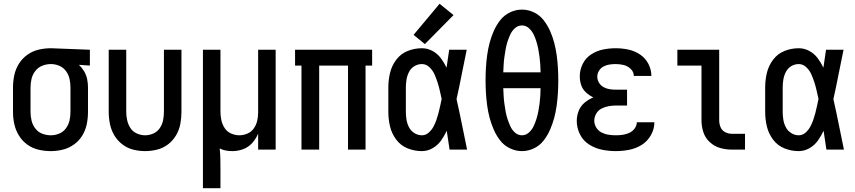

<svg xmlns="http://www.w3.org/2000/svg" viewBox="-20 -794 4540 1019"><path d="M250 8Q282 8 314 0Q346 -8 373 -27.5Q400 -47 417 -75Q434 -103 440.5 -135Q447 -167 447 -200V-330Q447 -352 442.5 -374Q438 -396 426.5 -415.5Q415 -435 399 -450L457 -446V-530L251 -538H250Q217 -538 185 -530.5Q153 -523 125.5 -503.5Q98 -484 80.5 -456Q63 -428 56 -395.5Q49 -363 49 -330V-200Q49 -167 56 -135Q63 -103 80.5 -74.5Q98 -46 125 -26.5Q152 -7 184.5 0.5Q217 8 250 8ZM250 -76Q226 -76 204 -84.5Q182 -93 167.5 -112Q153 -131 147.5 -154Q142 -177 142 -200V-330Q142 -353 147.5 -376Q153 -399 168 -418Q183 -437 205 -445.5Q227 -454 250 -454Q273 -454 294.5 -445Q316 -436 330 -417Q344 -398 349 -375.5Q354 -353 354 -330V-200Q354 -177 349 -154.5Q344 -132 330 -113Q316 -94 294.5 -85Q273 -76 250 -76Z M750 8Q782 8 814 0Q846 -8 872 -28Q898 -48 914.5 -76Q931 -104 937 -136Q943 -168 943 -200V-530H850V-200Q850 -178 845.5 -155.5Q841 -133 828 -114Q815 -95 794 -85.5Q773 -76 750 -76Q728 -76 706.5 -85.5Q685 -95 672.5 -114Q660 -133 655 -155.5Q650 -178 650 -200V-530H557V-200Q557 -168 563.5 -136Q570 -104 586.5 -76Q603 -48 629 -28Q655 -8 686.5 0Q718 8 750 8Z M1057 205H1150V103Q1150 76 1149.5 48.5Q1149 21 1146 -6Q1162 2 1179 5Q1196 8 1213 8Q1243 8 1271 -2.5Q1299 -13 1319 -35.5Q1339 -58 1350 -85V0H1443V-530H1350V-197Q1350 -175 1345 -153Q1340 -131 1327 -112.5Q1314 -94 1293 -85Q1272 -76 1250 -76Q1228 -76 1206.5 -85.5Q1185 -95 1172.5 -114Q1160 -133 1155 -155.5Q1150 -178 1150 -200V-530H1057Z M1580 0H1674V-446H1827V0H1920V-446H1955V-530H1546V-446H1580Z M2235 -560 2387 -714 2313 -774 2175 -609ZM2219 8Q2249 8 2276 -7.5Q2303 -23 2320.5 -47.5Q2338 -72 2351 -100Q2358 -50 2366 0H2459Q2445 -67 2431.5 -134.5Q2418 -202 2403 -268Q2418 -334 2430.5 -399.5Q2443 -465 2457 -530H2364Q2357 -483 2350 -435Q2337 -462 2319.5 -485.5Q2302 -509 2275.5 -523.5Q2249 -538 2219 -538Q2180 -538 2143.5 -523.5Q2107 -509 2083 -477Q2059 -445 2050 -407Q2041 -369 2041 -330V-200Q2041 -161 2050 -123Q2059 -85 2083 -53Q2107 -21 2143.5 -6.5Q2180 8 2219 8ZM2219 -76Q2198 -76 2179.5 -87.5Q2161 -99 2151 -118Q2141 -137 2137.5 -158Q2134 -179 2134 -200V-330Q2134 -351 2137.5 -372Q2141 -393 2151 -412.5Q2161 -432 2179.5 -443Q2198 -454 2219 -454Q2242 -454 2259.5 -437Q2277 -420 2286 -399.5Q2295 -379 2302 -357.5Q2309 -336 2314 -313.5Q2319 -291 2324 -269Q2320 -250 2316 -231Q2312 -212 2307 -193Q2302 -174 2295.5 -155.5Q2289 -137 2279.5 -120Q2270 -103 2254.5 -89.5Q2239 -76 2219 -76Z M2750 8Q2784 8 2814.5 -7Q2845 -22 2865.5 -48.5Q2886 -75 2899.5 -106Q2913 -137 2921.5 -169Q2930 -201 2934.5 -234.5Q2939 -268 2941 -301Q2943 -334 2943 -368Q2943 -401 2941 -434.5Q2939 -468 2934.5 -501Q2930 -534 2921.5 -566.5Q2913 -599 2899.5 -629.5Q2886 -660 2865.5 -686.5Q2845 -713 2814.5 -728Q2784 -743 2750 -743Q2717 -743 2686 -728Q2655 -713 2634.5 -686.5Q2614 -660 2600.5 -629.5Q2587 -599 2578.5 -566.5Q2570 -534 2565.5 -501Q2561 -468 2559 -434.5Q2557 -401 2557 -368Q2557 -334 2559 -301Q2561 -268 2565.5 -234.5Q2570 -201 2578.5 -169Q2587 -137 2600.5 -106Q2614 -75 2634.5 -48.5Q2655 -22 2686 -7Q2717 8 2750 8ZM2750 -76Q2729 -76 2713 -90.5Q2697 -105 2688.5 -124Q2680 -143 2673.5 -162.5Q2667 -182 2663.5 -202.5Q2660 -223 2657 -243.5Q2654 -264 2653 -284.5Q2652 -305 2651 -326H2849Q2849 -305 2847.5 -284.5Q2846 -264 2843.5 -243.5Q2841 -223 2837 -202.5Q2833 -182 2827 -162.5Q2821 -143 2812 -124Q2803 -105 2787 -90.5Q2771 -76 2750 -76ZM2849 -410H2651Q2652 -430 2653 -450.5Q2654 -471 2657 -491.5Q2660 -512 2663.5 -532.5Q2667 -553 2673.5 -573Q2680 -593 2688.5 -611.5Q2697 -630 2713 -644.5Q2729 -659 2750 -659Q2771 -659 2787 -644.5Q2803 -630 2812 -611.5Q2821 -593 2827 -573Q2833 -553 2837 -532.5Q2841 -512 2843.5 -491.5Q2846 -471 2847.5 -450.5Q2849 -430 2849 -410Z M3248 8Q3284 8 3319.5 1Q3355 -6 3385.5 -25Q3416 -44 3434.5 -76.5Q3453 -109 3453 -145H3360Q3359 -126 3347.5 -111Q3336 -96 3319 -88.5Q3302 -81 3284 -78.5Q3266 -76 3248 -76Q3229 -76 3209.5 -79Q3190 -82 3172.5 -91Q3155 -100 3144.5 -117Q3134 -134 3134 -153Q3134 -173 3144.5 -191Q3155 -209 3173 -218Q3191 -227 3210.5 -230.5Q3230 -234 3250 -234H3308V-318H3250Q3233 -318 3216 -320.5Q3199 -323 3183.5 -331.5Q3168 -340 3159 -355Q3150 -370 3150 -387Q3150 -387 3150 -387Q3150 -387 3150 -387Q3150 -404 3159 -418.5Q3168 -433 3183 -441Q3198 -449 3214.5 -451.5Q3231 -454 3248 -454Q3269 -454 3290 -449Q3311 -444 3327.5 -428Q3344 -412 3344 -391H3437Q3437 -425 3421 -455.5Q3405 -486 3376.5 -505Q3348 -524 3314.5 -531Q3281 -538 3248 -538Q3213 -538 3179.5 -531Q3146 -524 3117 -505Q3088 -486 3072.5 -454.5Q3057 -423 3057 -389Q3057 -365 3064.5 -342.5Q3072 -320 3090 -303.5Q3108 -287 3129 -277Q3104 -267 3082.5 -249Q3061 -231 3051 -205Q3041 -179 3041 -152Q3041 -115 3058 -81Q3075 -47 3106.5 -27Q3138 -7 3174.5 0.5Q3211 8 3248 8Z M3863 0H3934V-84H3863Q3845 -84 3828 -93Q3811 -102 3804 -119.5Q3797 -137 3797 -155V-530H3575V-446H3703V-155Q3703 -123 3713 -92.5Q3723 -62 3746.5 -40Q3770 -18 3800.5 -9Q3831 0 3863 0Z M4219 8Q4249 8 4276 -7.5Q4303 -23 4320.5 -47.5Q4338 -72 4351 -100Q4358 -50 4366 0H4459Q4445 -67 4431.5 -134.5Q4418 -202 4403 -268Q4418 -334 4430.5 -399.5Q4443 -465 4457 -530H4364Q4357 -483 4350 -435Q4337 -462 4319.5 -485.5Q4302 -509 4275.5 -523.5Q4249 -538 4219 -538Q4180 -538 4143.5 -523.5Q4107 -509 4083 -477Q4059 -445 4050 -407Q4041 -369 4041 -330V-200Q4041 -161 4050 -123Q4059 -85 4083 -53Q4107 -21 4143.5 -6.5Q4180 8 4219 8ZM4219 -76Q4198 -76 4179.5 -87.5Q4161 -99 4151 -118Q4141 -137 4137.5 -158Q4134 -179 4134 -200V-330Q4134 -351 4137.5 -372Q4141 -393 4151 -412.5Q4161 -432 4179.5 -443Q4198 -454 4219 -454Q4242 -454 4259.5 -437Q4277 -420 4286 -399.5Q4295 -379 4302 -357.5Q4309 -336 4314 -313.5Q4319 -291 4324 -269Q4320 -250 4316 -231Q4312 -212 4307 -193Q4302 -174 4295.5 -155.5Q4289 -137 4279.5 -120Q4270 -103 4254.5 -89.5Q4239 -76 4219 -76Z"/></svg>

Font: Iosevka SS08 Medium
Style: Regular
Weight: 500
Monospace: yes
Designer: Belleve Invis
Foundry: Belleve Invis
Version: Version 3.4.3; ttfautohint (v1.8.3)